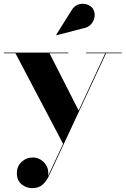

<svg xmlns="http://www.w3.org/2000/svg" viewBox="-24 -739 666 1018"><path d="M417.5 -589 276 -552 274 -554.5 354 -682Q369.5 -708.5 392.5 -715.5Q415.5 -722.5 436.8 -715.5Q458 -708.5 468 -693.5Q480 -675.5 477.8 -653Q475.5 -630.5 460.2 -612Q445 -593.5 417.5 -589ZM338.5 -456.5H238.5L393 -153L534 -456.5H432.5V-460H622V-456.5H538.5L235.5 193.5Q222 222 201.8 240.2Q181.5 258.5 146 258.5Q116 258.5 90.8 238.5Q65.5 218.5 65.5 178.5Q65.5 142.5 90.5 119.2Q115.5 96 151 96Q174 96 194 109.2Q214 122.5 224.8 144.8Q235.5 167 230.5 195L310.5 23.5L58 -456.5H-3.5V-460H338.5Z"/></svg>

Font: Bodoni* 48
Style: Bold
Weight: 700
Version: Version 2.2